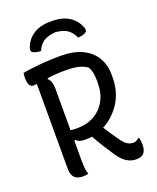

<svg xmlns="http://www.w3.org/2000/svg" viewBox="-171 -1033 941 1153"><g transform="rotate(-20 300.0 -457.0)"><path d="M181 -787Q149 -788 129 -800Q118 -808 124 -827Q141 -877 184 -905.5Q227 -934 295 -934H303Q371 -934 414.5 -905.5Q458 -877 475 -827Q481 -808 469 -800Q450 -788 418 -787Q402 -823 375.5 -841.5Q349 -860 299 -864Q250 -860 223 -841.5Q196 -823 181 -787ZM196 2Q187 4 179.5 5.5Q172 7 161 7Q90 7 90 -66V-610Q75 -608 68 -608Q35 -608 35 -670Q35 -687 38 -700Q106 -711 165.5 -715.5Q225 -720 279 -720Q365 -720 420.5 -692.5Q476 -665 503.5 -617.5Q531 -570 531 -511V-493Q531 -399 486 -330Q441 -261 374 -227Q390 -202 406.5 -177.5Q423 -153 442 -127Q459 -102 476.5 -91Q494 -80 513 -80Q535 -80 550 -96H556Q559 -85 560.5 -75Q562 -65 562 -53Q562 -13 545 4Q529 20 498 20Q465 20 437 2.5Q409 -15 382 -55Q357 -92 335 -127.5Q313 -163 293 -199Q272 -196 251 -196Q229 -196 215.5 -200.5Q202 -205 191 -215L185 -214V-87Q185 -56 187 -37.5Q189 -19 196 2ZM185 -545V-280Q199 -277 227 -277Q288 -277 335 -303Q382 -329 409 -377Q436 -425 436 -492V-506Q436 -536 431 -558Q426 -580 415 -597Q387 -615 356 -621.5Q325 -628 280 -628Q247 -628 217.5 -626Q188 -624 163 -620L161 -615Q185 -595 185 -545Z"/></g></svg>

Font: Recursive Sn Csl St
Style: Regular
Weight: 400
Version: Version 1.079;hotconv 1.0.112;makeotfexe 2.5.65598; ttfautoh